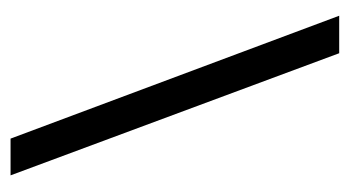

<svg xmlns="http://www.w3.org/2000/svg" viewBox="-168 -488 656 360"><g transform="rotate(-90 160.0 -308.0)"><path d="M80.1 -616.2 310.5 0H240.2L11.2 -616.2Z"/></g></svg>

Font: XL-Viking
Style: Regular
Weight: 400
Foundry: Ascender Corporation
Version: Version 1.10 March 23, 2015